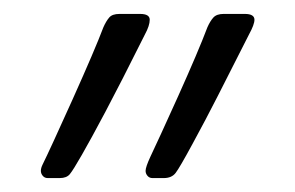

<svg xmlns="http://www.w3.org/2000/svg" viewBox="-20 -573 420 273"><path d="M341.8 -544.9Q341.8 -538.1 334 -523.9Q307.1 -470.7 289.8 -436.8Q272.5 -402.8 253.9 -368.7Q235.4 -334.5 229.7 -327.1Q224.1 -319.8 212.9 -319.8H196.8Q192.4 -319.8 189.7 -323Q187 -326.2 187 -330.1Q187 -335.4 193.8 -350.1Q204.1 -371.6 233.2 -436Q262.2 -500.5 274.9 -534.2Q278.8 -543 283.4 -548.1Q288.1 -553.2 297.9 -553.2H328.1Q341.8 -553.2 341.8 -544.9ZM192.9 -544.9Q192.9 -536.6 186 -523.9Q150.9 -453.6 129.9 -414.1Q108.9 -374.5 96.4 -352.8Q84 -331.1 79.3 -325.4Q74.7 -319.8 64.9 -319.8H47.9Q43.5 -319.8 40.8 -323Q38.1 -326.2 38.1 -330.1Q38.1 -334 40.5 -338.9Q51.3 -360.8 83.3 -431.9Q115.2 -502.9 127 -534.2Q130.9 -543 135.3 -548.1Q139.6 -553.2 149.9 -553.2H179.2Q192.9 -553.2 192.9 -544.9Z"/></svg>

Font: Tinos
Style: Regular
Weight: 400
Designer: Steve Matteson
Foundry: Monotype Imaging Inc.
Version: Version 1.23